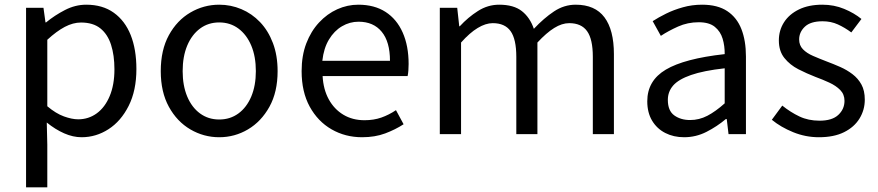

<svg xmlns="http://www.w3.org/2000/svg" viewBox="-20 -577 3777 826"><path d="M92.1 229V-543.4H167L175.7 -480.5H178.1Q215.2 -511.1 259.5 -533.9Q303.9 -556.8 350.9 -556.8Q421.4 -556.8 469.5 -522.3Q517.7 -487.8 542.3 -426.1Q566.8 -364.3 566.8 -280Q566.8 -187.5 533.5 -121.5Q500.3 -55.6 446.7 -21.1Q393.1 13.4 330.9 13.4Q294.3 13.4 256.2 -3.3Q218.1 -20 181.2 -49.9L183.5 45.2V229ZM316.3 -63.7Q361 -63.7 396.3 -89.4Q431.6 -115.2 451.9 -163.6Q472.3 -212 472.3 -278.8Q472.3 -339.2 457.7 -384.5Q443.1 -429.8 411.8 -454.9Q380.5 -480.1 328.4 -480.1Q294.3 -480.1 258.6 -461.3Q223 -442.4 183.5 -405.9V-119.9Q220.4 -88.7 255 -76.2Q289.6 -63.7 316.3 -63.7Z M923.1 13.4Q856.6 13.4 799 -20.3Q741.4 -54 706.5 -117.6Q671.6 -181.2 671.6 -271Q671.6 -361.9 706.5 -425.7Q741.4 -489.4 799 -523.1Q856.6 -556.8 923.1 -556.8Q972.9 -556.8 1018.3 -537.7Q1063.7 -518.6 1098.8 -481.9Q1133.8 -445.3 1154 -392.1Q1174.3 -338.9 1174.3 -271Q1174.3 -181.2 1139.1 -117.6Q1103.8 -54 1046.7 -20.3Q989.7 13.4 923.1 13.4ZM923.1 -62.9Q970.2 -62.9 1005.7 -88.9Q1041.2 -114.9 1061 -161.8Q1080.7 -208.7 1080.7 -271Q1080.7 -333.8 1061 -380.8Q1041.2 -427.8 1005.7 -454.2Q970.2 -480.5 923.1 -480.5Q876.1 -480.5 840.6 -454.2Q805.1 -427.8 785.4 -380.8Q765.8 -333.8 765.8 -271Q765.8 -208.7 785.4 -161.8Q805.1 -114.9 840.6 -88.9Q876.1 -62.9 923.1 -62.9Z M1537.7 13.4Q1465.5 13.4 1406.4 -20.6Q1347.3 -54.6 1312.4 -118.2Q1277.6 -181.9 1277.6 -271Q1277.6 -337.5 1297.6 -390.1Q1317.7 -442.7 1352.5 -480.1Q1387.4 -517.6 1431 -537.2Q1474.6 -556.8 1521.4 -556.8Q1590.6 -556.8 1638.8 -525.7Q1687 -494.5 1712.4 -437.1Q1737.9 -379.7 1737.9 -301.7Q1737.9 -287.4 1736.9 -274.1Q1736 -260.7 1733.6 -249.7H1367.9Q1371 -192.4 1394.3 -149.8Q1417.7 -107.2 1457.1 -83.5Q1496.4 -59.8 1548.3 -59.8Q1587.8 -59.8 1620.5 -71.2Q1653.1 -82.7 1683.5 -103.1L1716.3 -42.5Q1680.8 -19.4 1637 -3Q1593.2 13.4 1537.7 13.4ZM1366.7 -315.5H1657.7Q1657.7 -397.1 1622.2 -440.3Q1586.8 -483.6 1522.5 -483.6Q1484.5 -483.6 1451.1 -463.9Q1417.7 -444.3 1395.2 -406.9Q1372.7 -369.6 1366.7 -315.5Z M1872.1 0V-543.4H1947L1955.7 -464.1H1958.1Q1993.7 -502.7 2036.2 -529.7Q2078.6 -556.8 2127.4 -556.8Q2190.1 -556.8 2225.2 -529.1Q2260.2 -501.5 2276.7 -453Q2319.8 -498.9 2363.4 -527.9Q2406.9 -556.8 2456.6 -556.8Q2539.8 -556.8 2580.5 -502.4Q2621.1 -448 2621.1 -344.1V0H2530.4V-332.4Q2530.4 -408.5 2505.7 -442.9Q2481.1 -477.4 2428.8 -477.4Q2397.6 -477.4 2364.2 -456.6Q2330.8 -435.9 2292 -394V0H2201.2V-332.4Q2201.2 -408.5 2176.7 -442.9Q2152.2 -477.4 2099.9 -477.4Q2069.3 -477.4 2035 -456.6Q2000.7 -435.9 1963.5 -394V0Z M2923.2 13.4Q2877.9 13.4 2842.1 -4.9Q2806.2 -23.2 2785.4 -57.9Q2764.6 -92.5 2764.6 -141.3Q2764.6 -230.1 2844.5 -277.5Q2924.3 -325 3097.7 -344.2Q3098.1 -379.4 3088.8 -410.5Q3079.5 -441.7 3055.2 -461.5Q3030.9 -481.3 2986 -481.3Q2938.6 -481.3 2897.1 -462.8Q2855.7 -444.3 2823 -422.7L2787.9 -486Q2813 -502.3 2845.8 -518.5Q2878.6 -534.7 2917.9 -545.7Q2957.1 -556.8 3000.5 -556.8Q3067.2 -556.8 3108.8 -529.1Q3150.3 -501.4 3169.7 -451.5Q3189.1 -401.6 3189.1 -334V0H3114.2L3106.5 -64.9H3102.7Q3064.6 -32.7 3019.3 -9.7Q2973.9 13.4 2923.2 13.4ZM2948.8 -60.6Q2988 -60.6 3023.3 -79Q3058.5 -97.4 3097.7 -132.4V-283.2Q3006.7 -273.1 2952.8 -254.3Q2899 -235.5 2876 -209.1Q2853.1 -182.6 2853.1 -147.4Q2853.1 -100.4 2880.9 -80.5Q2908.6 -60.6 2948.8 -60.6Z M3503.1 13.4Q3445.6 13.4 3392.3 -8.3Q3339 -30 3300.5 -61.7L3345.4 -122.7Q3380.7 -94.3 3419 -76.1Q3457.2 -57.8 3505.9 -57.8Q3559.8 -57.8 3586.4 -82.6Q3613.1 -107.5 3613.1 -143.1Q3613.1 -171.1 3594.7 -189.8Q3576.2 -208.5 3547.5 -221.7Q3518.7 -235 3488.5 -246Q3450.9 -260.6 3414.6 -279.1Q3378.4 -297.7 3354.5 -327.5Q3330.7 -357.2 3330.7 -403Q3330.7 -446.6 3353 -481.3Q3375.3 -516 3417.2 -536.4Q3459.1 -556.8 3517.8 -556.8Q3568.3 -556.8 3611.6 -538.8Q3654.9 -520.9 3686 -495.4L3642.4 -437.5Q3614.4 -458.3 3584.6 -471.9Q3554.8 -485.5 3518.9 -485.5Q3467.2 -485.5 3442.6 -462.2Q3418 -438.9 3418 -407.3Q3418 -381.8 3434.4 -365Q3450.7 -348.2 3477.8 -336.5Q3505 -324.7 3535.2 -313.1Q3565.2 -301.9 3594.5 -289Q3623.7 -276.1 3647.5 -257.9Q3671.4 -239.8 3685.9 -213.5Q3700.4 -187.2 3700.4 -148.2Q3700.4 -104.1 3677.7 -67.1Q3655 -30.1 3611.3 -8.4Q3567.7 13.4 3503.1 13.4Z"/></svg>

Font: Noto Sans TC Thin
Style: Regular
Weight: 100
Designer: Ryoko NISHIZUKA 西塚涼子 (kana, bopomofo & ideographs); Paul D. Hunt (Latin, Greek & Cyrillic); Sandoll Communications 산돌커뮤니
Foundry: Adobe
Version: Version 2.004-H2;hotconv 1.0.118;makeotfexe 2.5.65603